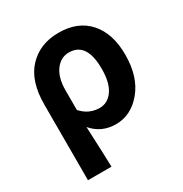

<svg xmlns="http://www.w3.org/2000/svg" viewBox="-178 -709 996 1045"><g transform="rotate(-30 319.5 -186.5)"><path d="M74.2 201.2V-273.4Q74.2 -421.9 146.5 -498Q218.8 -574.2 335.9 -574.2Q457 -574.2 524.4 -498.5Q591.8 -422.9 591.8 -289.1Q591.8 -151.4 523.4 -68.8Q455.1 13.7 360.4 13.7Q268.6 13.7 211.9 -53.7Q220.7 142.6 221.7 201.2ZM327.1 -107.4Q377.9 -107.4 410.2 -153.3Q442.4 -199.2 442.4 -287.1Q442.4 -453.1 331.1 -453.1Q279.3 -453.1 246.1 -407.7Q212.9 -362.3 212.9 -283.2V-160.2Q259.8 -107.4 327.1 -107.4Z"/></g></svg>

Font: Nasu
Style: Bold
Weight: 700
Designer: Ryoko NISHIZUKA (kana &amp; ideographs); Paul D. Hunt (Latin, Greek &amp; Cyrillic); Wenlong ZHANG (bopomofo); Sandoll C
Version: Version 2014.1215